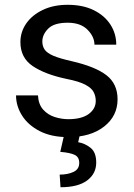

<svg xmlns="http://www.w3.org/2000/svg" viewBox="-20 -558 556 795"><path d="M376.5 -140.1Q376.5 -159.7 367.9 -176.5Q359.4 -193.4 333.3 -207.3Q307.1 -221.2 254.9 -231.4Q166.5 -250 115.5 -284.4Q64.5 -318.8 64.5 -383.8Q64.5 -425.8 88.6 -460.7Q112.8 -495.6 157 -516.8Q201.2 -538.1 260.3 -538.1Q323.7 -538.1 368.7 -515.6Q413.6 -493.2 437.5 -455.8Q461.4 -418.5 461.4 -373H371.1Q371.1 -405.8 342.5 -434.8Q314 -463.9 260.3 -463.9Q204.1 -463.9 179.7 -439.5Q155.3 -415 155.3 -386.2Q155.3 -366.7 165 -352.5Q174.8 -338.4 200.9 -327.1Q227.1 -315.9 276.9 -304.7Q374.5 -282.2 420.7 -246.6Q466.8 -210.9 466.8 -147Q466.8 -77.6 410.9 -33.9Q355 9.8 262.7 9.8Q192.9 9.8 144.5 -15.1Q96.2 -40 71.3 -79.6Q46.4 -119.1 46.4 -163.1H137.2Q139.2 -126 158.7 -104.2Q178.2 -82.5 206.5 -73.5Q234.9 -64.5 262.7 -64.5Q317.9 -64.5 347.2 -85.9Q376.5 -107.4 376.5 -140.1ZM244.6 4.9H309.6L303.7 30.8Q332 35.6 355.2 54.2Q378.4 72.8 378.4 115.2Q378.4 161.1 340.8 189.2Q303.2 217.3 230.5 217.3L227.1 165Q260.7 165 284.4 153.8Q308.1 142.6 308.1 116.7Q308.1 92.3 289.3 83.3Q270.5 74.2 229.5 70.8Z"/></svg>

Font: Vazirmatn FD
Style: Regular
Weight: 400
Designer: Saber Rastikerdar
Foundry: Saber Rastikerdar
Version: Version 33.001